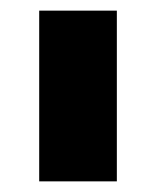

<svg xmlns="http://www.w3.org/2000/svg" viewBox="-20 -720 294 361"><path d="M53.7 -379V-700H199.7V-379Z"/></svg>

Font: MuseoModerno Thin
Style: Regular
Weight: 100
Designer: Pablo Cosgaya, Héctor Gatti, Marcela Romero, and the Authors of The MuseoModerno Project.
Foundry: Omnibus-Type Team
Version: Version 1.003